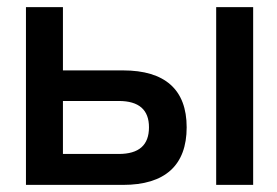

<svg xmlns="http://www.w3.org/2000/svg" viewBox="-20 -520 780 540"><path d="M53 0H326C444 0 505 -55 505 -162C505 -268 444 -322 326 -322H157V-500H53ZM157 -87V-236H314C371 -236 399 -211 399 -162C399 -112 371 -87 314 -87ZM588 0H692V-500H588Z"/></svg>

Font: LT Wave Alt Medium
Style: Regular
Weight: 500
Designer: Daniel Lyons
Version: Version 2.5 (Glyphs App)